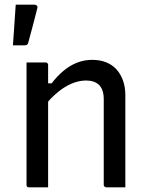

<svg xmlns="http://www.w3.org/2000/svg" viewBox="-20 -798 640 818"><path d="M514 0Q492 0 473.5 0Q455 0 433 0Q430 0 427.5 -1.5Q425 -3 423.5 -5Q422 -7 422 -11Q422 -72 422 -132.5Q422 -193 422 -253.5Q422 -314 422 -375Q422 -416 402.5 -435.5Q383 -455 347 -455Q326 -455 304 -448.5Q282 -442 260 -429Q238 -416 215.5 -396Q193 -376 170 -348V-443H200Q223 -473 249.5 -495.5Q276 -518 307 -530.5Q338 -543 373 -543Q407 -543 433.5 -532Q460 -521 477.5 -501Q495 -481 504.5 -453.5Q514 -426 514 -393Q514 -345 514 -297Q514 -249 514 -200.5Q514 -152 514 -103Q514 -77 514 -51.5Q514 -26 514 0ZM185 0Q171 0 158 0Q145 0 132 0Q119 0 104 0Q101 0 99 -0.5Q97 -1 95.5 -2.5Q94 -4 93.5 -6Q93 -8 93 -11Q93 -64 93 -117Q93 -170 93 -222Q93 -274 93 -327Q93 -380 93 -433Q93 -465 93 -490.5Q93 -516 93 -532Q109 -532 122.5 -532Q136 -532 148.5 -532Q161 -532 174 -532Q178 -532 180 -530.5Q182 -529 183.5 -527Q185 -525 185 -521Q185 -435 185 -348Q185 -261 185 -174Q185 -87 185 0ZM126 -778Q134 -778 137.5 -773.5Q141 -769 139 -763Q131 -730 125.5 -710.5Q120 -691 115 -670.5Q110 -650 100 -615Q99 -611 96 -608Q93 -605 85 -605Q71 -605 60.5 -605Q50 -605 35 -605Q38 -641 39.5 -667.5Q41 -694 43 -719.5Q45 -745 47 -778Q68 -778 86 -778Q104 -778 126 -778Z"/></svg>

Font: Recursive Monospace
Style: Regular
Weight: 400
Version: Version 1.047